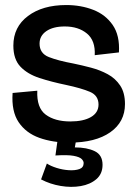

<svg xmlns="http://www.w3.org/2000/svg" viewBox="-20 -553 537 762"><path d="M256 13Q189 13 136 -6Q83 -25 54 -68Q25 -111 30 -184L128 -193Q125 -125 161.5 -98Q198 -71 259 -71Q311 -71 341 -88.5Q371 -106 371 -138Q371 -174 337 -188.5Q303 -203 242 -216Q184 -228 136.5 -243.5Q89 -259 61 -288.5Q33 -318 33 -372Q33 -446 91 -489.5Q149 -533 243 -533Q301 -533 350 -514Q399 -495 427.5 -453.5Q456 -412 452 -345L356 -334Q359 -392 325 -420Q291 -448 237 -448Q191 -448 164 -429.5Q137 -411 137 -380Q137 -341 174 -326.5Q211 -312 271 -301Q305 -294 341 -284.5Q377 -275 407.5 -258.5Q438 -242 457 -213.5Q476 -185 476 -140Q476 -69 417.5 -28Q359 13 256 13ZM143 159 166 96Q181 106 205 113.5Q229 121 253.5 122.5Q278 124 295 118Q312 112 312 94Q312 86 304 78Q296 70 272.5 65.5Q249 61 200 64L210 -8H284L277 32Q325 32 356 47Q387 62 387 101Q387 137 362.5 158Q338 179 300.5 185.5Q263 192 221 185Q179 178 143 159Z"/></svg>

Font: Bricolage Grotesque 48pt Medium
Style: Regular
Weight: 500
Designer: Mathieu Triay
Foundry: Atelier Triay
Version: Version 1.000; ttfautohint (v1.8.4.7-5d5b);gftools[0.9.32]